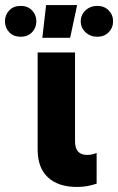

<svg xmlns="http://www.w3.org/2000/svg" viewBox="-102 -730 468 760"><path d="M202 10Q129.1 10 88 -27.7Q47 -65.4 47 -138.3V-522.2H195V-170.8Q195 -143.5 207 -130.1Q219 -116.7 242.5 -116.7Q250.7 -116.7 260.1 -118.3Q269.4 -120 280.5 -124.5V-2.9Q260 3.6 242.3 6.8Q224.5 10 202 10ZM283.1 -584.5Q255.6 -584.5 236.6 -602.3Q217.6 -620 217.6 -645.6Q217.6 -671.2 236.6 -689Q255.6 -706.7 283.1 -706.7Q310.6 -706.7 328.1 -689Q345.6 -671.2 345.6 -645.6Q345.6 -620 328.1 -602.3Q310.6 -584.5 283.1 -584.5ZM-19.9 -584.5Q-48.1 -584.5 -65.3 -602.3Q-82.4 -620 -82.4 -645.6Q-82.4 -671.2 -65.3 -689Q-48.1 -706.7 -19.9 -706.7Q7.6 -706.7 24.8 -689Q41.9 -671.2 41.9 -645.6Q41.9 -620 24.8 -602.3Q7.6 -584.5 -19.9 -584.5ZM65.6 -580.5 80.5 -710H203.3L175.7 -580.5Z"/></svg>

Font: TikTok Sans Light
Style: Regular
Weight: 300
Version: Version 4.000